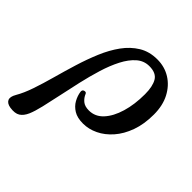

<svg xmlns="http://www.w3.org/2000/svg" viewBox="-327 -694 1087 1087"><g transform="rotate(45 216.5 -151.0)"><path d="M-79 239Q-109 234 -117.5 215.5Q-126 197 -108 166Q-84 125 -64.5 67.5Q-45 10 -26.5 -57Q-8 -124 13 -192.5Q34 -261 60.5 -324Q87 -387 122.5 -436Q158 -485 205.5 -514Q253 -543 316 -543Q375 -543 421.5 -514Q468 -485 495.5 -432.5Q523 -380 523 -308Q523 -231 501.5 -171.5Q480 -112 444 -71Q408 -30 364 -9Q320 12 275 12Q229 12 200.5 -5.5Q172 -23 157 -50Q142 -77 138 -105Q136 -121 149.5 -124.5Q163 -128 167 -117Q176 -95 194.5 -79.5Q213 -64 246 -64Q296 -64 331.5 -102.5Q367 -141 386.5 -206.5Q406 -272 406 -354Q406 -416 386 -450Q366 -484 311 -484Q268 -484 235 -455Q202 -426 176.5 -376.5Q151 -327 132 -265Q113 -203 98 -137Q83 -71 70 -9Q57 53 45 104Q33 155 20 185Q6 217 -16 231Q-38 245 -79 239Z"/></g></svg>

Font: Zen Old Mincho Black
Style: Regular
Weight: 900
Designer: Yoshimichi Ohira
Foundry: Positype
Version: Version 1.001